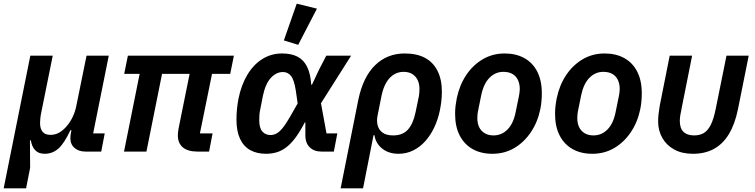

<svg xmlns="http://www.w3.org/2000/svg" viewBox="-40 -825 4108 1045"><path d="M102 200H-20L125 -522H247L184 -210Q181 -196 179.5 -181Q178 -166 178 -156Q178 -125 191.5 -108Q205 -91 235 -91Q261 -91 282.5 -103.5Q304 -116 322 -137Q342 -160 355.5 -188.5Q369 -217 375 -247L431 -522H552L467 -99H530L511 0H425Q389 0 366 -19.5Q343 -39 343 -73Q343 -80 344 -88.5Q345 -97 346 -103L349 -116H343Q310 -45 278 -16.5Q246 12 203 12Q170 12 151.5 -7.5Q133 -27 128 -61H123L124 88Z M1098 0H1035Q982 0 955 -23Q928 -46 928 -88Q928 -95 929 -105.5Q930 -116 932 -126L992 -423H842L757 0H635L720 -423H636L656 -522H1233L1213 -423H1114L1048 -99H1117Z M1796 -99 1777 0H1709Q1669 0 1645 -24Q1621 -48 1622 -92V-159H1619Q1593 -109 1568.5 -76Q1544 -43 1518.5 -23.5Q1493 -4 1465.5 4Q1438 12 1408 12Q1357 12 1321 -8.5Q1285 -29 1266 -70.5Q1247 -112 1247 -174Q1247 -205 1250 -233.5Q1253 -262 1258 -288Q1273 -362 1306 -417.5Q1339 -473 1387.5 -503.5Q1436 -534 1495 -534Q1546 -534 1579.5 -516.5Q1613 -499 1631.5 -461.5Q1650 -424 1654 -364H1658L1697 -447L1736 -522H1871L1707 -263L1737 -99ZM1433 -90Q1448 -90 1464 -98Q1480 -106 1498 -128Q1516 -150 1539 -190L1580 -262L1570 -332Q1561 -390 1544 -411.5Q1527 -433 1500 -433Q1464 -433 1434.5 -401.5Q1405 -370 1391 -304L1377 -232Q1373 -215 1372 -201.5Q1371 -188 1371 -171Q1371 -128 1388 -109Q1405 -90 1433 -90ZM1685 -778 1583 -581 1505 -605 1575 -805Z M1814 200 1910 -281Q1936 -406 2001.5 -470Q2067 -534 2163 -534Q2228 -534 2272.5 -510.5Q2317 -487 2341 -440Q2365 -393 2365 -325Q2365 -299 2362 -273.5Q2359 -248 2354 -224Q2344 -175 2323.5 -131.5Q2303 -88 2274 -56Q2245 -24 2208.5 -6Q2172 12 2129 12Q2076 12 2040.5 -16Q2005 -44 1998 -89H1993L1936 200ZM2100 -88Q2152 -88 2180.5 -120Q2209 -152 2222 -215L2240 -302Q2241 -309 2242 -319Q2243 -329 2243 -341Q2243 -369 2233 -389.5Q2223 -410 2204 -422Q2185 -434 2156 -434Q2128 -434 2104 -419.5Q2080 -405 2063 -376.5Q2046 -348 2037 -306L2015 -196Q2009 -167 2015.5 -142.5Q2022 -118 2042.5 -103Q2063 -88 2100 -88Z M2640 12Q2578 12 2532.5 -13.5Q2487 -39 2462 -87.5Q2437 -136 2437 -205Q2437 -228 2439.5 -249Q2442 -270 2446 -290Q2461 -362 2497.5 -416.5Q2534 -471 2587.5 -502.5Q2641 -534 2707 -534Q2768 -534 2813.5 -509Q2859 -484 2884 -435.5Q2909 -387 2909 -317Q2909 -295 2907 -273.5Q2905 -252 2901 -232Q2887 -162 2850 -106.5Q2813 -51 2759.5 -19.5Q2706 12 2640 12ZM2646 -88Q2691 -88 2723 -121Q2755 -154 2767 -217L2785 -305Q2786 -312 2787.5 -321Q2789 -330 2789 -340Q2789 -368 2779 -389.5Q2769 -411 2749 -422.5Q2729 -434 2700 -434Q2656 -434 2624 -401.5Q2592 -369 2579 -306L2561 -217Q2560 -211 2559 -202Q2558 -193 2558 -182Q2558 -154 2568 -133Q2578 -112 2598 -100Q2618 -88 2646 -88Z M3184 12Q3122 12 3076.5 -13.5Q3031 -39 3006 -87.5Q2981 -136 2981 -205Q2981 -228 2983.5 -249Q2986 -270 2990 -290Q3005 -362 3041.5 -416.5Q3078 -471 3131.5 -502.5Q3185 -534 3251 -534Q3312 -534 3357.5 -509Q3403 -484 3428 -435.5Q3453 -387 3453 -317Q3453 -295 3451 -273.5Q3449 -252 3445 -232Q3431 -162 3394 -106.5Q3357 -51 3303.5 -19.5Q3250 12 3184 12ZM3190 -88Q3235 -88 3267 -121Q3299 -154 3311 -217L3329 -305Q3330 -312 3331.5 -321Q3333 -330 3333 -340Q3333 -368 3323 -389.5Q3313 -411 3293 -422.5Q3273 -434 3244 -434Q3200 -434 3168 -401.5Q3136 -369 3123 -306L3105 -217Q3104 -211 3103 -202Q3102 -193 3102 -182Q3102 -154 3112 -133Q3122 -112 3142 -100Q3162 -88 3190 -88Z M3727 -522 3671 -241Q3666 -216 3663 -199.5Q3660 -183 3660 -167Q3660 -127 3680 -107.5Q3700 -88 3738 -88Q3767 -88 3789 -100Q3811 -112 3827.5 -143.5Q3844 -175 3856 -235L3914 -522H4035L3976 -228Q3959 -147 3926.5 -94Q3894 -41 3845.5 -14.5Q3797 12 3731 12Q3672 12 3630 -11Q3588 -34 3565 -74Q3542 -114 3542 -164Q3542 -185 3544.5 -205.5Q3547 -226 3551 -251L3605 -522Z"/></svg>

Font: IBM Plex Sans SemiBold
Style: Italic
Weight: 600
Italic angle: -11.31°
Designer: Mike Abbink, Paul van der Laan, Pieter van Rosmalen
Foundry: Bold Monday
Version: Version 3.201